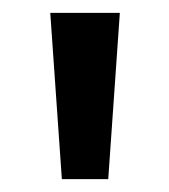

<svg xmlns="http://www.w3.org/2000/svg" viewBox="-20 -734 262 298"><path d="M166 -714H58L76 -456H148Z"/></svg>

Font: Noto Sans Thai Cond Med
Style: Regular
Weight: 500
Width: 3
Designer: Monotype Design Team
Foundry: Monotype Imaging Inc.
Version: Version 2.002